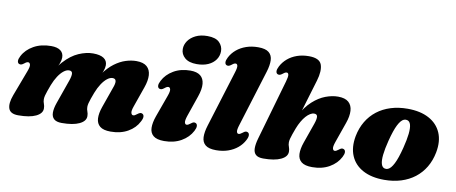

<svg xmlns="http://www.w3.org/2000/svg" viewBox="-66 -1009 3084 1298"><g transform="rotate(10 1476.0 -360.0)"><path d="M343 -113 401 -277.5Q412.5 -311 410.2 -327.5Q408 -344 388 -344Q370.5 -344 351.2 -329Q332 -314 314.2 -287Q296.5 -260 282.5 -224Q273.5 -200 266.8 -181Q260 -162 256.5 -147.8Q253 -133.5 253 -122.5Q253 -106 258.8 -92Q264.5 -78 264.5 -60Q264.5 -26 221.5 -5.5Q178.5 15 101 15Q46.5 15 34.5 -19.5Q22.5 -54 44.5 -113L111 -289.5Q124 -323.5 120 -336.8Q116 -350 106 -350Q100.5 -350 95 -347.5Q89.5 -345 81 -338Q69 -328.5 61.2 -326.8Q53.5 -325 46 -328.5Q36.5 -333.5 35.8 -347Q35 -360.5 46 -381.5Q70 -428 120.8 -456.5Q171.5 -485 240 -485Q282 -485 304.2 -468.5Q326.5 -452 326.5 -421Q326.5 -402.5 317.8 -380Q309 -357.5 297.5 -333.2Q286 -309 276.2 -285Q266.5 -261 265 -239.5L248 -244Q283 -335.5 330.8 -388Q378.5 -440.5 430 -462.8Q481.5 -485 527.5 -485Q576.5 -485 601.2 -468.5Q626 -452 626 -421Q626 -402.5 617.5 -380Q609 -357.5 597.8 -333.2Q586.5 -309 577.2 -285Q568 -261 566.5 -239.5L545.5 -244Q572 -312.5 605.8 -359Q639.5 -405.5 677 -433.2Q714.5 -461 752.5 -473Q790.5 -485 825 -485Q873.5 -485 897.5 -463.8Q921.5 -442.5 923.8 -405.2Q926 -368 909 -320L860 -180.5Q848 -147 852.2 -133.5Q856.5 -120 866 -120Q872.5 -120 877.8 -122.8Q883 -125.5 891 -132Q904 -142 911.8 -143.8Q919.5 -145.5 926 -141.5Q936 -136.5 936.8 -123Q937.5 -109.5 926 -88.5Q903 -42 853.2 -13.5Q803.5 15 735 15Q685 15 661.5 -4.2Q638 -23.5 636.2 -58.2Q634.5 -93 650.5 -138.5L699.5 -277.5Q712.5 -310.5 709.5 -327.2Q706.5 -344 686.5 -344Q669 -344 649.8 -329Q630.5 -314 612.8 -287Q595 -260 581 -224Q572 -200 565.2 -181Q558.5 -162 555 -147.8Q551.5 -133.5 551.5 -122.5Q551.5 -106 557.2 -92Q563 -78 563 -60Q563 -26 520 -5.5Q477 15 399.5 15Q363 15 346 -0.5Q329 -16 329 -44.8Q329 -73.5 343 -113Z M1228 -180.5Q1216.5 -146.5 1219.8 -133.2Q1223 -120 1233 -120Q1238.5 -120 1244 -122.8Q1249.5 -125.5 1258 -132Q1270 -142 1277.8 -143.8Q1285.5 -145.5 1293 -141.5Q1302.5 -136.5 1303.2 -123Q1304 -109.5 1293 -88.5Q1269 -42 1219.2 -13.5Q1169.5 15 1102 15Q1051.5 15 1028 -4.5Q1004.5 -24 1003.8 -58.8Q1003 -93.5 1019.5 -140L1073.5 -289.5Q1086 -323.5 1082.2 -336.8Q1078.5 -350 1068.5 -350Q1063 -350 1057.5 -347.5Q1052 -345 1043.5 -338Q1031.5 -328.5 1023.8 -326.8Q1016 -325 1008.5 -328.5Q999 -333.5 998.2 -347Q997.5 -360.5 1008.5 -381.5Q1032 -427.5 1081 -456.2Q1130 -485 1196 -485Q1241 -485 1264.8 -466Q1288.5 -447 1291.8 -410.8Q1295 -374.5 1277 -322.5ZM1229 -535.5Q1175 -535.5 1147 -560Q1119 -584.5 1119 -620Q1119 -649.5 1137 -675.8Q1155 -702 1188.5 -718.5Q1222 -735 1269 -735Q1325.5 -735 1351 -709.5Q1376.5 -684 1376.5 -649.5Q1376.5 -617 1358.2 -591Q1340 -565 1307 -550.2Q1274 -535.5 1229 -535.5Z M1704.5 -566.5 1585 -180.5Q1574 -146 1577 -133Q1580 -120 1590 -120Q1595.5 -120 1601 -122.8Q1606.5 -125.5 1615 -132Q1627 -142 1634.8 -143.8Q1642.5 -145.5 1650 -141.5Q1659.5 -136.5 1660.2 -123Q1661 -109.5 1650 -88.5Q1634 -57.5 1606.2 -34.2Q1578.5 -11 1541.2 2Q1504 15 1459 15Q1408.5 15 1385.5 -4Q1362.5 -23 1361.2 -57.5Q1360 -92 1374.5 -138.5L1494 -524.5Q1505 -559 1502 -572Q1499 -585 1489 -585Q1483.5 -585 1478 -582.5Q1472.5 -580 1464 -573Q1452 -563.5 1444.2 -561.8Q1436.5 -560 1429 -563.5Q1419.5 -568.5 1418.8 -582Q1418 -595.5 1429 -616.5Q1445 -647.5 1472.8 -670.8Q1500.5 -694 1537.8 -707Q1575 -720 1620 -720Q1670.5 -720 1693.5 -701Q1716.5 -682 1717.8 -647.5Q1719 -613 1704.5 -566.5Z M1970.5 -303 2049.5 -566.5Q2070.5 -636.5 2055.8 -678.2Q2041 -720 1968 -720Q1923.5 -720 1886.8 -707Q1850 -694 1822.8 -670.8Q1795.5 -647.5 1779.5 -616.5Q1768.5 -595.5 1769.2 -582Q1770 -568.5 1779.5 -563.5Q1787 -560 1794.8 -561.8Q1802.5 -563.5 1814.5 -573Q1823 -580 1828.5 -582.5Q1834 -585 1839.5 -585Q1849.5 -585 1852 -572Q1854.5 -559 1844.5 -524.5L1726 -112Q1714.5 -72 1714.8 -43.5Q1715 -15 1731.2 0Q1747.5 15 1783 15Q1860.5 15 1903.5 -5.5Q1946.5 -26 1946.5 -60Q1946.5 -78 1940.8 -92Q1935 -106 1935 -122.5Q1935 -133.5 1938.5 -147.8Q1942 -162 1948.8 -181Q1955.5 -200 1964.5 -224Q1975 -251 1987.8 -273Q2000.5 -295 2014.5 -310.8Q2028.5 -326.5 2042.8 -335.2Q2057 -344 2070 -344Q2090 -344 2092.2 -327.5Q2094.5 -311 2083 -277.5L2034 -138.5Q2018 -93 2019.2 -58.2Q2020.5 -23.5 2044.2 -4.2Q2068 15 2118.5 15Q2186 15 2235.8 -13.5Q2285.5 -42 2309.5 -88.5Q2320.5 -109.5 2319.8 -123Q2319 -136.5 2309.5 -141.5Q2302 -145.5 2294.2 -143.8Q2286.5 -142 2274.5 -132Q2266 -125.5 2260.5 -122.8Q2255 -120 2249.5 -120Q2239.5 -120 2236 -133.2Q2232.5 -146.5 2244.5 -180.5L2293.5 -320Q2310.5 -368 2308.2 -405.2Q2306 -442.5 2282 -463.8Q2258 -485 2209.5 -485Q2169 -485 2124.2 -468.2Q2079.5 -451.5 2036.8 -412.8Q1994 -374 1958.5 -307Z M2687 -486Q2774.5 -486 2833.5 -454.2Q2892.5 -422.5 2917.5 -364.8Q2942.5 -307 2927.5 -228.5Q2916.5 -171.5 2889.5 -126.2Q2862.5 -81 2821.8 -49.5Q2781 -18 2728.2 -1.5Q2675.5 15 2613 15Q2525.5 15 2466.5 -16.8Q2407.5 -48.5 2382.8 -106.5Q2358 -164.5 2372.5 -242.5Q2383.5 -299.5 2410.5 -344.8Q2437.5 -390 2478.2 -421.5Q2519 -453 2571.8 -469.5Q2624.5 -486 2687 -486ZM2604 -61Q2615 -58.5 2625.2 -62.5Q2635.5 -66.5 2645.5 -78Q2655.5 -89.5 2665.2 -108.5Q2675 -127.5 2684.5 -155.5Q2694 -183.5 2703.5 -220.5Q2718.5 -279.5 2722.8 -320.2Q2727 -361 2720.5 -383.5Q2714 -406 2696 -410Q2685 -412.5 2674.8 -408.5Q2664.5 -404.5 2654.5 -393Q2644.5 -381.5 2634.8 -362.5Q2625 -343.5 2615.5 -315.5Q2606 -287.5 2596.5 -250.5Q2581.5 -192 2577.2 -151Q2573 -110 2579.8 -87.5Q2586.5 -65 2604 -61Z"/></g></svg>

Font: Fraunces Wonky
Style: Italic
Weight: 900
Italic angle: -16°
Version: Version 1.000;[b76b70a41]